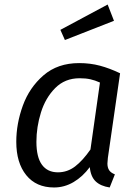

<svg xmlns="http://www.w3.org/2000/svg" viewBox="-20 -817 607 849"><path d="M511 -493 457 -119Q455 -99 455 -94Q455 -76 462.5 -64.5Q470 -53 488 -46L465 12Q425 6 403 -15Q381 -36 377 -78Q346 -36 305.5 -12Q265 12 219 12Q140 12 96 -42.5Q52 -97 52 -190Q52 -270 81 -350Q110 -430 172.5 -484Q235 -538 330 -538Q379 -538 422 -526.5Q465 -515 511 -493ZM141 -190Q141 -122 165.5 -88.5Q190 -55 236 -55Q278 -55 312 -81Q346 -107 380 -156L422 -452Q400 -462 379.5 -466.5Q359 -471 332 -471Q267 -471 224 -427.5Q181 -384 161 -319.5Q141 -255 141 -190ZM456 -797 484 -725 267 -640 247 -685Z"/></svg>

Font: Fira Sans TEST Book
Style: Italic
Weight: 350
Italic angle: -8°
Designer: Carrois Corporate & Edenspiekermann AG
Foundry: Carrois Corporate GbR & Edenspiekermann AG
Version: Version 4.201